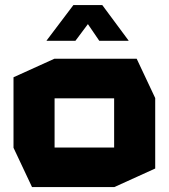

<svg xmlns="http://www.w3.org/2000/svg" viewBox="-20 -756 682 776"><path d="M200.6 -358.7V-518.5H532.5L607.3 -359.7V-358.7ZM109.4 0 34.6 -158.8V-159.8H441.3V0ZM34.6 -159.8V-443.7L199.6 -518.5H200.6V-159.8ZM441.3 0V-358.7H607.3V-74.9L442.3 0ZM381.2 -591.2 295.8 -716.4 393.3 -735.6 499.6 -592.2V-591.2ZM168.3 -591.2V-592.2L276.7 -735.6H392.9L284.9 -591.2Z"/></svg>

Font: Foldit Thin
Style: Regular
Weight: 100
Designer: Sophia Tai
Foundry: Sophia Tai
Version: Version 1.003